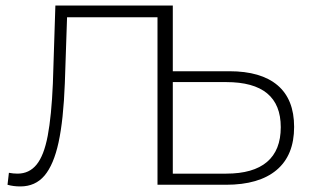

<svg xmlns="http://www.w3.org/2000/svg" viewBox="-20 -664 1126 690"><path d="M601 -644V0H554V-602H221L213 -365Q208 -233 190.5 -152.5Q173 -72 140 -33Q107 6 53 6Q28 6 7 0L12 -43Q28 -40 43 -40Q85 -40 111.5 -72.5Q138 -105 151.5 -176Q165 -247 170 -364L179 -644ZM1037 -208Q1037 -106 974 -53Q911 0 792 0H546V-644H593V-408H804Q918 -408 977.5 -357.5Q1037 -307 1037 -208ZM989 -207Q989 -369 793 -369H593V-40H793Q890 -40 939.5 -82Q989 -124 989 -207Z"/></svg>

Font: Montserrat Ace
Style: Light
Weight: 300
Designer: Julieta Ulanovsky
Foundry: Julieta Ulanovsky
Version: Version 1